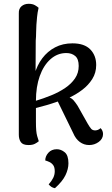

<svg xmlns="http://www.w3.org/2000/svg" viewBox="-20 -751 587 1010"><path d="M130 12Q100 12 89.5 -3.5Q79 -19 79 -42V-681Q78 -705 93 -718Q108 -731 131 -731Q151 -731 164 -723.5Q177 -716 183 -710Q177 -684 175 -662Q173 -640 171.5 -620.5Q170 -601 170 -580.5Q170 -560 168 -537L167 -350L161 -358Q175 -408 202.5 -444.5Q230 -481 270 -502Q310 -523 361 -523Q424 -523 455 -491Q486 -459 486 -409Q486 -368 465.5 -335.5Q445 -303 413.5 -279Q382 -255 346 -238Q359 -233 368.5 -221.5Q378 -210 388 -195L441 -101Q452 -82 459.5 -73.5Q467 -65 481 -65Q486 -65 494 -67.5Q502 -70 509 -77Q516 -70 519 -62Q522 -54 522 -46Q522 -21 499.5 -4.5Q477 12 449 12Q422 12 400 -4Q378 -20 365 -51L284 -217Q253 -206 223.5 -197.5Q194 -189 169 -183Q169 -140 169 -111.5Q169 -83 170.5 -65.5Q172 -48 175.5 -35.5Q179 -23 184 -8Q176 -1 163.5 5.5Q151 12 130 12ZM169 -221Q209 -233 249.5 -249.5Q290 -266 322.5 -288Q355 -310 374.5 -338.5Q394 -367 394 -404Q394 -441 375.5 -456.5Q357 -472 329 -472Q282 -472 245.5 -439.5Q209 -407 189 -350.5Q169 -294 169 -221ZM269 239Q258 237 250.5 232Q243 227 236 219Q252 201 260 184.5Q268 168 268 150Q268 129 260 118Q252 107 240.5 101.5Q229 96 218 93Q218 71 234.5 52.5Q251 34 279 34Q301 34 320.5 50Q340 66 340 108Q340 138 324.5 170.5Q309 203 269 239Z"/></svg>

Font: Arima Medium
Style: Regular
Weight: 500
Designer: Joana Correia and Natanael Gama
Foundry: NDISCOVER
Version: Version 1.101;gftools[0.9.23]